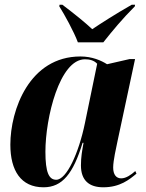

<svg xmlns="http://www.w3.org/2000/svg" viewBox="-20 -786 621 816"><path d="M311 -606H419C457 -654 500 -706 553 -759L554 -766H540C470 -726 411 -688 372 -662C342 -690 303 -722 245 -766H233L232 -759C253 -726 294 -652 311 -606ZM165 10C245 10 291 -48 331 -179H335C329 -145 324 -119 324 -83C324 -19 359 10 419 10C490 10 530 -23 560 -48L555 -59C537 -43 516 -28 495 -28C474 -28 461 -44 461 -74C461 -104 474 -159 479 -184L554 -535H531L435 -513C410 -529 371 -546 322 -546C105 -546 24 -319 24 -171C24 -61 69 10 165 10ZM219 -22C188 -22 173 -53 173 -141C173 -285 233 -534 341 -534C360 -534 379 -530 393 -515L341 -263C315 -136 263 -22 219 -22Z"/></svg>

Font: Noto Serif Display Condensed ExtraBold
Style: Italic
Weight: 800
Width: 3
Italic angle: -12°
Designer: Monotype Design Team
Foundry: Monotype Imaging Inc.
Version: Version 2.009